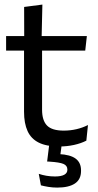

<svg xmlns="http://www.w3.org/2000/svg" viewBox="-20 -641 436 853"><path d="M243.4 9.8Q187 9.8 152.6 -7.2Q118.2 -24.2 102.5 -58.6Q86.8 -93 86.8 -144.6V-452.3H166.9V-153.9Q166.9 -105.9 188.9 -83.3Q210.9 -60.7 263.1 -60.7Q292.5 -60.7 319.8 -67.1Q347.1 -73.5 370.8 -85.5L363.6 -16.1Q339.8 -3.9 308.4 3Q276.9 9.8 243.4 9.8ZM7.1 -416.2V-480.8H365.9L358.7 -416.2ZM87.6 -473.1 87.2 -610.1 168.3 -620.7 164.9 -473.1ZM255.6 -8.5 245.3 67.3 210.7 43.7Q218 43.4 226.3 43.2Q234.5 43.1 242.2 43.6Q292.1 45.9 316.1 63.7Q340 81.5 340 116V118.7Q340 156.2 312.7 174.3Q285.5 192.4 234.3 192.4Q213.9 192.4 194.9 189.3Q175.8 186.1 161.7 182.4L152.2 131.3Q167.7 136.6 186 139.8Q204.3 143 224.4 143Q251.4 143 265.4 135.4Q279.3 127.8 279.3 113.3V112.2Q279.3 94.6 261.8 87.2Q244.2 79.9 201.1 77.2Q196.2 76.7 193.5 76.7Q190.7 76.6 189.4 76.5L199.9 -8.5Z"/></svg>

Font: Anek Latin Medium
Style: Regular
Weight: 500
Designer: Yesha Goshar
Foundry: Ek Type
Version: Version 1.003